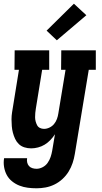

<svg xmlns="http://www.w3.org/2000/svg" viewBox="-28 -791 548 1034"><path d="M169 223Q145 223 121.5 220Q98 217 76.5 208.5Q55 200 37 185.5Q19 171 8.5 151.5Q-2 132 -6 108.5Q-10 85 -6 61H118Q116 73 118.5 84Q121 95 128 103Q135 111 146 114.5Q157 118 169 118Q185 118 201.5 109.5Q218 101 228.5 86Q239 71 244.5 54.5Q250 38 253 21L268 -68Q257 -51 243 -36.5Q229 -22 212.5 -12Q196 -2 177 3Q158 8 140 8Q121 8 103.5 2.5Q86 -3 73.5 -15Q61 -27 53.5 -43Q46 -59 41.5 -76Q37 -93 35.5 -111.5Q34 -130 34 -148.5Q34 -167 37 -186Q40 -205 43 -223L74 -415H50L51 -520H237V-415H199L165 -206Q163 -195 162 -183Q161 -171 161 -159.5Q161 -148 164 -137Q167 -126 172 -116.5Q177 -107 187 -102Q197 -97 209 -97Q224 -97 238.5 -104Q253 -111 263 -123Q273 -135 278.5 -150Q284 -165 286 -179L325 -415H301L302 -520H488V-415H450L375 38Q371 63 363 87Q355 111 341.5 133Q328 155 308.5 173Q289 191 265.5 202.5Q242 214 217.5 218.5Q193 223 169 223ZM278 -574 223 -626 370 -771 437 -709Z"/></svg>

Font: Iosevka Curly Slab Extrabold
Style: Italic
Weight: 800
Italic angle: -9°
Monospace: yes
Designer: Belleve Invis
Foundry: Belleve Invis
Version: Version 22.1.2; ttfautohint (v1.8.4)